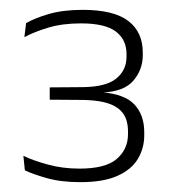

<svg xmlns="http://www.w3.org/2000/svg" viewBox="-20 -727 346 390"><path d="M143.5 -357Q104 -357 75 -365.2Q46 -373.5 30.5 -381L27.5 -410.5Q47 -401 77 -392.8Q107 -384.5 141.5 -384.5Q194.5 -384.5 217.2 -404.2Q240 -424 240 -454.5V-460Q240 -476 235 -487.8Q230 -499.5 219 -507.5Q208 -515.5 190.8 -519.5Q173.5 -523.5 149.5 -524L81 -524.5V-549.5L148 -550Q195.5 -550.5 216.2 -567.5Q237 -584.5 237 -612V-617.5Q237 -646.5 215.2 -663Q193.5 -679.5 144.5 -679.5Q107 -679.5 78.5 -671Q50 -662.5 29.5 -651.5L33 -680Q50 -690 79 -698.5Q108 -707 148 -707Q211 -707 240.5 -684.5Q270 -662 270 -620.5V-614.5Q270 -586 251.2 -563.5Q232.5 -541 187.5 -539L185 -536.5L187 -539.5Q233 -536 253 -514.8Q273 -493.5 273 -458.5V-452Q273 -426 260 -404.2Q247 -382.5 218.5 -369.8Q190 -357 143.5 -357Z"/></svg>

Font: Anek Bangla Medium ExtraLight
Style: Regular
Weight: 250
Version: Version 1.003